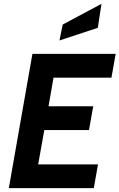

<svg xmlns="http://www.w3.org/2000/svg" viewBox="-20 -981 623 1001"><path d="M26 0 149 -700H583L561 -576H259L233 -427H466L444 -303H211L179 -124H491L469 0ZM290 -770 307 -853 509 -961 490 -836Z"/></svg>

Font: Cabin VF Beta
Style: Italic
Weight: 400
Italic angle: -7°
Designer: Pablo Impallari
Foundry: Pablo Impallari. http://www.impallari.com Igino Marini. http://www.ikern.com
Version: Version 2.300